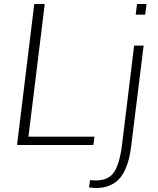

<svg xmlns="http://www.w3.org/2000/svg" viewBox="-20 -731 796 968"><path d="M664.1 -657.2 670.9 -710.9H718.8L711.9 -657.2ZM428.7 213.9 434.1 176.8Q448.2 178.7 464.4 178.7Q527.8 178.7 555.9 135.5Q584 92.3 595.7 -4.9L656.2 -501H704.1L642.1 0Q637.7 37.1 630.9 66.2Q624 95.2 610.8 124.5Q597.7 153.8 579.1 173.1Q560.5 192.4 531.7 204.6Q502.9 216.8 466.3 216.8Q448.7 216.8 428.7 213.9ZM65.9 0 152.8 -710.9H205.6L123.5 -42H456.1L451.2 0Z"/></svg>

Font: Muli
Style: ExtraLightItalic
Weight: 200
Italic angle: -7°
Designer: Vernon Adams
Foundry: newtypography
Version: Version 2.0; ttfautohint (v1.00rc1.2-2d82) -l 8 -r 50 -G 200